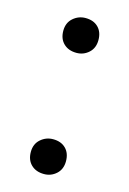

<svg xmlns="http://www.w3.org/2000/svg" viewBox="-81 -505 373 554"><g transform="rotate(15 105.5 -228.0)"><path d="M53 -47Q53 -71 69 -85Q85 -99 106 -99Q130 -99 144 -85Q158 -71 158 -47Q158 -23 142.5 -9Q127 5 106 5Q82 5 67.5 -9Q53 -23 53 -47ZM53 -409Q53 -433 69 -447Q85 -461 106 -461Q130 -461 144 -447Q158 -433 158 -409Q158 -385 142.5 -371Q127 -357 106 -357Q82 -357 67.5 -371Q53 -385 53 -409Z"/></g></svg>

Font: Pack4
Style: Regular
Weight: 400
Version: Version 2.002